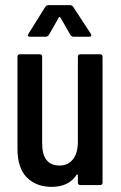

<svg xmlns="http://www.w3.org/2000/svg" viewBox="-20 -720 470 747"><path d="M215 -652Q214 -654 212 -654Q210 -654 209 -652L170 -584Q165 -577 158 -577H97Q84 -577 91 -589L156 -693Q161 -700 168 -700H253Q260 -700 265 -693L333 -589Q335 -585 335 -583Q335 -577 327 -577H266Q259 -577 254 -584ZM283 -499Q283 -509 293 -509H369Q379 -509 379 -499V-10Q379 0 369 0H293Q283 0 283 -10V-39Q282 -43 278 -40Q248 7 181 7Q121 7 84.5 -29.5Q48 -66 48 -141V-499Q48 -509 58 -509H134Q144 -509 144 -499V-162Q144 -76 212 -76Q245 -76 264 -100.5Q283 -125 283 -168Z"/></svg>

Font: Barlow Condensed Medium
Style: Regular
Weight: 500
Width: 3
Designer: Jeremy Tribby
Foundry: Tribby Type
Version: Version 1.422;hotconv 1.0.109;makeotfexe 2.5.65596